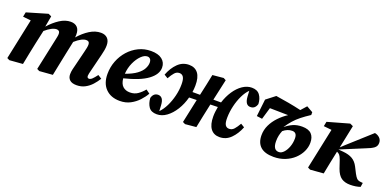

<svg xmlns="http://www.w3.org/2000/svg" viewBox="-13 -1126 3500 1744"><g transform="rotate(20 1737.5 -253.5)"><path d="M711 15Q666 15 644.5 -5Q623 -25 623 -59Q623 -84 629 -109Q635 -134 641 -157L675 -295Q681 -318 684.5 -336.5Q688 -355 688 -368Q688 -401 656 -401Q613 -401 549 -344L523 -221Q512 -166 500.5 -111Q489 -56 478 0L350 10L326 -2L389 -297Q394 -320 397.5 -337.5Q401 -355 401 -368Q401 -385 392.5 -393Q384 -401 370 -401Q326 -401 261 -345L234 -222Q222 -167 211 -111.5Q200 -56 189 0L61 10L37 -2L120 -396L43 -404L52 -449L252 -508L282 -494L263 -388Q310 -441 362.5 -475Q415 -509 467 -509Q508 -509 530.5 -486Q553 -463 553 -419Q553 -410 552.5 -402.5Q552 -395 551 -388Q599 -443 652 -476Q705 -509 759 -509Q800 -509 823 -485.5Q846 -462 846 -418Q846 -396 842 -372.5Q838 -349 832 -326L789 -152Q785 -136 782 -123Q779 -110 779 -101Q779 -79 798 -79Q812 -79 827.5 -93.5Q843 -108 867 -140L903 -117Q883 -84 855.5 -53.5Q828 -23 792 -4Q756 15 711 15Z M1229 -451Q1200 -451 1169 -420.5Q1138 -390 1115.5 -340.5Q1093 -291 1089 -233Q1157 -257 1196 -286Q1235 -315 1251 -346Q1267 -377 1267 -404Q1267 -427 1256.5 -439Q1246 -451 1229 -451ZM1128 15Q1042 15 991.5 -36Q941 -87 941 -178Q941 -244 964 -303.5Q987 -363 1028 -409Q1069 -455 1124 -482Q1179 -509 1244 -509Q1313 -509 1350.5 -479.5Q1388 -450 1388 -400Q1388 -335 1314.5 -280.5Q1241 -226 1089 -189Q1094 -137 1120.5 -113Q1147 -89 1189 -89Q1233 -89 1265 -111.5Q1297 -134 1323 -166L1360 -139Q1340 -103 1307 -67.5Q1274 -32 1229.5 -8.5Q1185 15 1128 15Z M2092 14Q2036 14 2006 -26Q1976 -66 1976 -144Q1976 -168 1979 -191.5Q1982 -215 1986 -238L1914 -236L1911 -221Q1899 -166 1887.5 -111Q1876 -56 1865 0L1759 10L1735 -2L1784 -232L1711 -230Q1693 -162 1658.5 -106.5Q1624 -51 1579.5 -18.5Q1535 14 1486 14Q1431 14 1407.5 -20.5Q1384 -55 1381 -106Q1395 -156 1439 -157Q1492 -157 1496 -77L1499 -21Q1530 -52 1554 -100.5Q1578 -149 1592 -206Q1606 -263 1606 -318Q1606 -368 1592.5 -388.5Q1579 -409 1554 -409Q1527 -409 1507.5 -387Q1488 -365 1467 -327L1431 -349Q1458 -420 1503.5 -464.5Q1549 -509 1611 -509Q1668 -509 1698.5 -469.5Q1729 -430 1728 -350Q1728 -334 1726.5 -318.5Q1725 -303 1723 -287H1796Q1810 -347 1820 -396.5Q1830 -446 1840 -494L1946 -504L1970 -491L1925 -287H1999Q2019 -350 2052.5 -400.5Q2086 -451 2129 -480Q2172 -509 2218 -509Q2271 -509 2296 -474.5Q2321 -440 2323 -389Q2308 -339 2264 -339Q2213 -337 2207 -418L2204 -474Q2174 -445 2150.5 -396.5Q2127 -348 2113.5 -291Q2100 -234 2099 -178Q2098 -127 2111.5 -106.5Q2125 -86 2150 -87Q2177 -87 2196.5 -109Q2216 -131 2237 -168L2273 -146Q2246 -77 2200.5 -31.5Q2155 14 2092 14Z M2589 -128Q2589 -43 2645 -43Q2670 -43 2692 -66.5Q2714 -90 2728 -128Q2742 -166 2742 -209Q2742 -266 2696 -266Q2650 -266 2610 -232Q2600 -208 2594.5 -183Q2589 -158 2589 -128ZM2615 15Q2530 15 2488 -23Q2446 -61 2446 -134Q2446 -185 2468 -231.5Q2490 -278 2527.5 -317.5Q2565 -357 2611 -387L2434 -390L2400 -275L2347 -282L2366 -448L2451 -514Q2512 -505 2576 -493.5Q2640 -482 2699 -468L2747 -522L2808 -487V-460Q2759 -428 2724 -400Q2689 -372 2662 -341.5Q2635 -311 2610 -273L2611 -272Q2642 -299 2680.5 -316Q2719 -333 2768 -333Q2830 -333 2858.5 -303.5Q2887 -274 2887 -220Q2887 -176 2867 -134Q2847 -92 2811 -58.5Q2775 -25 2725 -5Q2675 15 2615 15Z M2968 10 2944 -2 3027 -396 2950 -404 2959 -449 3168 -508 3198 -494 3172 -368 3152 -272 3187 -305 3408 -504Q3436 -499 3455.5 -480Q3475 -461 3475 -432Q3475 -400 3450 -381.5Q3425 -363 3374 -344L3147 -250L3195 -246Q3250 -241 3285 -220.5Q3320 -200 3342 -157L3372 -98Q3387 -70 3399 -58Q3411 -46 3431 -43L3459 -40L3453 0Q3434 7 3408.5 11Q3383 15 3356 15Q3304 15 3270.5 -8Q3237 -31 3216 -90L3190 -167Q3179 -197 3169 -208.5Q3159 -220 3142 -227L3141 -222Q3129 -167 3118 -111.5Q3107 -56 3096 0Z"/></g></svg>

Font: Source Serif 4 SmText
Style: Bold Italic
Weight: 700
Italic angle: -12°
Designer: Frank Grießhammer
Foundry: Adobe
Version: Version 4.005;hotconv 1.1.0;makeotfexe 2.6.0